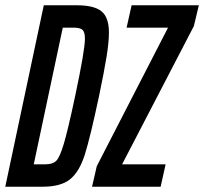

<svg xmlns="http://www.w3.org/2000/svg" viewBox="-26 -708 774 728"><path d="M140 -688H265Q331 -688 359 -665Q387 -642 387 -585Q387 -548 378 -492.5Q369 -437 350 -346Q316 -186 295.5 -121.5Q275 -57 240 -28.5Q205 0 135 0H-6ZM259 -344Q296 -518 296 -561Q296 -587 286.5 -595Q277 -603 256 -603H212L102 -85H147Q174 -85 187.5 -98.5Q201 -112 216.5 -164.5Q232 -217 259 -344ZM323 0 341 -78 611 -603H454L473 -688H728L709 -609L437 -85H602L583 0Z"/></svg>

Font: Saira Ultra Condensed SemiBold
Style: Italic
Weight: 600
Width: 1
Italic angle: -12°
Designer: Hector Gatti with collaboration of the Omnibus-Type team
Foundry: Omnibus-Type
Version: Version 1.001; ttfautohint (v1.8)